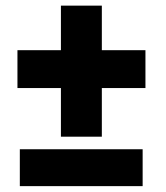

<svg xmlns="http://www.w3.org/2000/svg" viewBox="-20 -651 579 671"><path d="M488.3 -475.6V-343.3H335.9V-173.3H192.9V-343.3H41V-475.6H192.9V-631.3H335.9V-475.6ZM478.5 -129.4V-0.5H49.3V-129.4Z"/></svg>

Font: Vazirmatn UI Black
Style: Regular
Weight: 900
Designer: Saber Rastikerdar
Foundry: Saber Rastikerdar
Version: Version 33.003